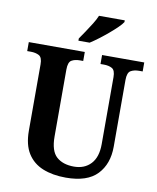

<svg xmlns="http://www.w3.org/2000/svg" viewBox="-100 -1008 897 1094"><g transform="rotate(10 349.0 -460.5)"><path d="M356 10Q280 10 223 -13Q166 -36 134.5 -86Q103 -136 103 -218V-601Q103 -641 83.5 -651.5Q64 -662 36 -662H15V-714H339V-662H319Q291 -662 272 -651Q253 -640 253 -597V-210Q253 -126 290 -93Q327 -60 391 -60Q452 -60 488.5 -99Q525 -138 525 -213V-601Q525 -641 506 -651.5Q487 -662 459 -662H439V-714H683V-662H662Q634 -662 614.5 -651Q595 -640 595 -597V-211Q595 -111 537.5 -50.5Q480 10 356 10ZM292 -784Q306 -804 323.5 -830Q341 -856 357.5 -882.5Q374 -909 383 -931H532V-921Q524 -908 504 -888.5Q484 -869 458 -847Q432 -825 405.5 -805Q379 -785 357 -771H292Z"/></g></svg>

Font: Noto Serif Khmer SemiCondensed
Style: Bold
Weight: 700
Width: 4
Designer: Danh Hong and the Monotype Design Team
Foundry: Monotype Imaging Inc.
Version: Version 2.004; ttfautohint (v1.8.4.7-5d5b)